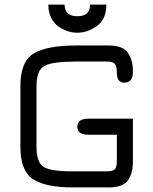

<svg xmlns="http://www.w3.org/2000/svg" viewBox="-20 -820 670 840"><path d="M445.3 -799.8Q445.3 -735.4 403.8 -706.1Q362.3 -676.8 318.4 -676.8Q277.3 -676.8 238.3 -702.1Q217.8 -715.8 204.6 -740.7Q191.4 -765.6 191.4 -799.8H262.7Q262.7 -749 318.4 -749Q374 -749 374 -799.8ZM491.2 -230.5H367.2Q318.4 -230.5 318.4 -265.6Q318.4 -300.8 367.2 -300.8H561.5V-112.3Q561.5 -61.5 539.6 -30.8Q517.6 0 454.1 0H298.8Q179.7 0 124.5 -36.1Q69.3 -72.3 69.3 -176.8V-444.3Q69.3 -550.8 127 -585.9Q184.6 -621.1 316.4 -621.1H454.1Q517.6 -621.1 539.6 -588.9Q561.5 -556.6 561.5 -507.8Q561.5 -459 526.4 -459L525.4 -458Q491.2 -458 491.2 -501Q491.2 -530.3 482.4 -540.5Q473.6 -550.8 447.3 -550.8H316.4Q209 -550.8 174.3 -531.7Q139.6 -512.7 139.6 -441.4V-179.7Q139.6 -108.4 171.4 -89.4Q203.1 -70.3 298.8 -70.3H447.3Q473.6 -70.3 482.4 -79.6Q491.2 -88.9 491.2 -117.2Z"/></svg>

Font: Jura
Style: DemiBold
Weight: 600
Version: Version 2.5